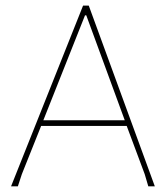

<svg xmlns="http://www.w3.org/2000/svg" viewBox="-20 -657 594 677"><path d="M502.9 0 490.2 -43 426.8 -212.9H125L57.1 -43L43 0H19L272.9 -637.2H293L525.9 0ZM284.2 -603H279.8L132.8 -232.9H419.9Z"/></svg>

Font: Datalegreya
Style: Thin
Weight: 250
Designer: Figs Lab
Foundry: Figs Lab
Version: Version 1.002;PS 001.002;hotconv 1.0.70;makeotf.lib2.5.58329